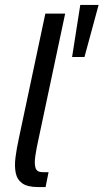

<svg xmlns="http://www.w3.org/2000/svg" viewBox="-20 -755 418 775"><path d="M152 -60H176L164 0H133Q91 0 70 -15Q49 -30 43.5 -57Q38 -84 42.5 -119.5Q47 -155 56 -196L163 -700H243L136 -196Q127 -156 122.5 -125Q118 -94 123.5 -77Q129 -60 152 -60ZM304 -735H378L321 -525H271Z"/></svg>

Font: Epunda Sans
Style: Italic
Weight: 400
Italic angle: -12.0243°
Designer: Simon Atzbach
Foundry: typofactur
Version: Version 2.204; ttfautohint (v1.8.4.7-5d5b)